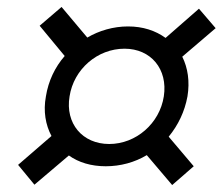

<svg xmlns="http://www.w3.org/2000/svg" viewBox="-20 -650 640 552"><path d="M475 -118 537 -172 465 -257C492 -290 511 -329 519 -373C526 -416 520 -455 504 -487L600 -569L552 -625L456 -541C427 -562 391 -574 348 -574C306 -574 265 -562 231 -542L157 -630L94 -576L166 -489C138 -457 119 -417 112 -373C104 -330 111 -291 128 -259L32 -176L79 -119L178 -203C206 -183 242 -172 284 -172C326 -172 367 -183 402 -204ZM294 -236C217 -236 167 -295 180 -373C192 -451 260 -510 338 -510C414 -510 463 -451 451 -373C439 -295 371 -236 294 -236Z"/></svg>

Font: JetBrains Mono Light
Style: Italic
Weight: 336
Italic angle: -9°
Monospace: yes
Designer: Philipp Nurullin, Konstantin Bulenkov
Foundry: JetBrains
Version: Version 2.305